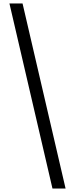

<svg xmlns="http://www.w3.org/2000/svg" viewBox="-20 -819 429 1098"><path d="M355 259 109 -799H34L280 259Z"/></svg>

Font: Noto Serif Sinhala Condensed
Style: Bold
Weight: 700
Width: 3
Designer: Jelle Bosma - Monotype Design Team
Foundry: Monotype Imaging Inc.
Version: Version 2.007